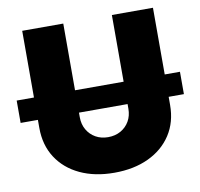

<svg xmlns="http://www.w3.org/2000/svg" viewBox="-88 -814 946 908"><g transform="rotate(-10 385.0 -359.5)"><path d="M777.3 -407.2V-299.8H-6.8V-407.2ZM389.6 9.3Q295.9 9.3 225.3 -23.9Q154.8 -57.1 115.5 -117.9Q76.2 -178.7 76.2 -261.2V-727.5H273.4V-277.8Q273.4 -243.7 288.6 -217.5Q303.7 -191.4 329.8 -176.5Q356 -161.6 389.6 -161.6Q423.8 -161.6 450.2 -176.5Q476.6 -191.4 491.7 -217.5Q506.8 -243.7 506.8 -277.8V-727.5H704.1V-261.2Q704.1 -178.7 664.6 -117.9Q625 -57.1 554.4 -23.9Q483.9 9.3 389.6 9.3Z"/></g></svg>

Font: Inter 16pt Black
Style: Regular
Weight: 900
Version: Version 4.001;git-66647c0bb